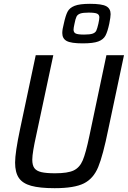

<svg xmlns="http://www.w3.org/2000/svg" viewBox="-20 -977 669 1005"><path d="M59 -126Q59 -178 85 -301L167 -688H259L169 -266Q160 -226 154.5 -193Q149 -160 149 -141Q149 -112 160 -97Q171 -82 196.5 -76Q222 -70 268 -70Q335 -70 366 -85Q397 -100 413 -137.5Q429 -175 448 -266L537 -688H629L547 -301Q519 -163 494 -102.5Q469 -42 419 -17Q369 8 266 8Q188 8 143 -4.5Q98 -17 78.5 -46Q59 -75 59 -126ZM306 -804Q306 -823 314 -853Q323 -895 333.5 -915.5Q344 -936 370.5 -946.5Q397 -957 451 -957Q513 -957 536 -944.5Q559 -932 559 -903Q559 -888 552 -853Q543 -811 532 -790.5Q521 -770 494.5 -760Q468 -750 413 -750Q352 -750 329 -762.5Q306 -775 306 -804ZM495 -853Q500 -876 500 -886Q500 -900 488.5 -905.5Q477 -911 444 -911Q414 -911 400 -906Q386 -901 380.5 -890Q375 -879 370 -853Q365 -831 365 -822Q365 -807 376.5 -801.5Q388 -796 420 -796Q451 -796 465 -801Q479 -806 484 -816.5Q489 -827 495 -853Z"/></svg>

Font: Saira Semi Condensed
Style: Italic
Weight: 400
Width: 4
Italic angle: -12°
Designer: Hector Gatti with collaboration of the Omnibus-Type team
Foundry: Omnibus-Type
Version: Version 1.001; ttfautohint (v1.8)